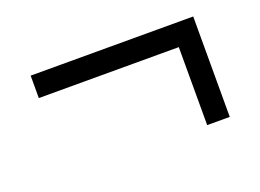

<svg xmlns="http://www.w3.org/2000/svg" viewBox="-62 -576 815 601"><g transform="rotate(-20 345.5 -275.0)"><path d="M616.2 -107.4H541V-367.2H74.7V-441.9H616.2Z"/></g></svg>

Font: Metrophobic
Style: Regular
Weight: 400
Designer: Vernon Adams
Foundry: Vernon Adams
Version: Version 3.200; ttfautohint (v1.8.4.7-5d5b);gftools[0.9.23]